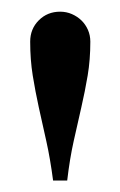

<svg xmlns="http://www.w3.org/2000/svg" viewBox="-20 -716 208 332"><path d="M71.8 -403.8Q66.9 -441.4 60.1 -471.9Q53.2 -502.4 47.1 -530.3Q41 -558.1 36.6 -585.4Q32.2 -612.8 32.2 -644Q32.2 -666 47.1 -680.9Q62 -695.8 84 -695.8Q94.7 -695.8 104.2 -691.7Q113.8 -687.5 120.8 -680.7Q127.9 -673.8 132.1 -664.3Q136.2 -654.8 136.2 -644Q136.2 -612.8 131.6 -585.4Q127 -558.1 120.6 -530.3Q114.3 -502.4 107.4 -471.9Q100.6 -441.4 96.2 -403.8Z"/></svg>

Font: Tuladha Jejeg
Style: Regular
Weight: 400
Designer: R.S. Wihananto
Foundry: R.S. Wihananto
Version: Version 1.92